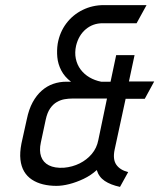

<svg xmlns="http://www.w3.org/2000/svg" viewBox="-20 -723 624 752"><path d="M515 -632 554 -703H387Q342 -703 303.5 -684Q265 -665 239.5 -631Q214 -597 206 -552Q202 -526 204.5 -499Q207 -472 220 -447Q233 -422 258 -403H240Q213 -403 188.5 -394.5Q164 -386 143.5 -368Q123 -350 108 -322.5Q93 -295 85 -256L64 -161Q57 -125 60 -98Q63 -71 74.5 -51.5Q86 -32 105 -19.5Q124 -7 148.5 -1Q173 5 201 5Q224 5 251.5 -2Q279 -9 307.5 -22.5Q336 -36 359 -57Q367 -30 390 -14.5Q413 1 450 9L482 -49Q450 -57 435.5 -78Q421 -99 429 -137L472 -336H547L584 -404H485L507 -507H435L413 -403H376Q351 -408 330.5 -420Q310 -432 296 -450.5Q282 -469 277 -493Q272 -517 278 -544Q288 -585 316 -608.5Q344 -632 382 -632ZM399 -337 365 -174Q359 -143 339.5 -120Q320 -97 292 -83Q264 -69 230 -66Q194 -64 171.5 -75.5Q149 -87 141 -110Q133 -133 140 -165L159 -254Q165 -282 176.5 -298.5Q188 -315 203 -323.5Q218 -332 233.5 -334.5Q249 -337 262 -337Z"/></svg>

Font: Advent Pro Medium
Style: Italic
Weight: 500
Italic angle: -12°
Version: Version 3.000